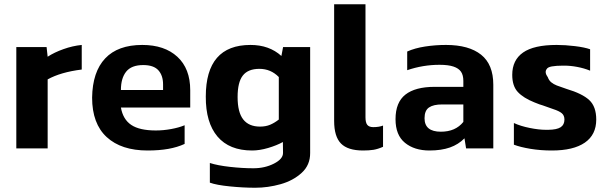

<svg xmlns="http://www.w3.org/2000/svg" viewBox="-20 -694 2846 898"><path d="M202.9 0V-322.7Q264.1 -356.6 362.3 -368.8V-483.8Q319.9 -479.6 277 -464.3Q234.1 -449.1 202.9 -428.7L197.9 -473.9H56.3V0Z M843.5 -20.9V-108.2Q816.9 -97.1 780.6 -90.5Q744.4 -83.8 708.8 -83.8Q632.5 -83.8 593.8 -109.8Q555.2 -135.7 545.5 -191.1H869.7V-272.2Q869.7 -373.1 809.5 -428.5Q749.4 -483.8 645.4 -483.8Q531.3 -483.8 472 -420.9Q412.6 -358 410.8 -237.5Q410.8 -115.7 479 -52.9Q547.2 9.9 670.3 9.9Q724.5 9.9 767.2 2.3Q809.8 -5.3 843.5 -20.9ZM650 -389.7Q698.6 -389.7 720.7 -365.3Q742.7 -340.8 742.7 -299.3V-273.1H545.5Q545.5 -328.2 570.2 -359Q595 -389.8 650 -389.7Z M1430.6 -473.9V21.5Q1431 77.7 1391.2 114.2Q1351.4 150.8 1292.3 167.5Q1233.2 184.1 1173.7 184.1Q1117.5 184.1 1055 177.8Q992.5 171.6 961.5 160.3V68.3Q997.6 80 1055.8 86.5Q1113.9 93 1165.1 93Q1218.5 93 1261.1 71.3Q1303.7 49.7 1303.7 21.5L1303.1 -29.8Q1274.6 -13.9 1234.3 -2Q1194 9.9 1159.3 9.9Q1052.5 9.9 997.2 -55.4Q941.9 -120.8 942.5 -242Q942.5 -483.8 1151.5 -483.8Q1239.3 -483.8 1296.1 -432.2L1304 -473.9ZM1196.1 -101.9Q1223.1 -101.9 1243.6 -110.6Q1264.1 -119.3 1284 -134.9V-333.7Q1246.5 -372 1193.1 -372Q1140.2 -372 1115.8 -340.8Q1091.3 -309.7 1091.3 -240.1Q1091.3 -169.1 1117.5 -135.5Q1143.8 -101.9 1196.1 -101.9Z M1771.5 -7.4V-106.7Q1752.6 -99.4 1726 -99.4Q1706.6 -99.4 1698 -109.8Q1689.4 -120.2 1689.4 -145.4V-674H1542.8V-128.2Q1542.8 -55.3 1574.8 -22.7Q1606.8 9.9 1678.1 9.9Q1706.3 9.9 1726.5 6.7Q1746.7 3.5 1771.5 -7.4Z M2152.4 -47.1 2159.9 0H2287.2V-297.6Q2287.2 -392.7 2230.1 -438.2Q2172.9 -483.8 2066 -483.8Q2016.1 -483.8 1968 -476.4Q1920 -469 1884.5 -453V-365.7Q1958.3 -390.9 2035.5 -390.9Q2076.8 -390.9 2100.9 -382.7Q2125.1 -374.6 2136.1 -358.7Q2147.1 -342.8 2147.1 -315.8V-287.8H2012.6Q1922.5 -287.8 1876.2 -251.6Q1829.9 -215.3 1829.9 -136.6Q1829.9 -62.1 1874 -26.1Q1918 9.9 1988.6 9.9Q2044.2 9.9 2084.3 -4.2Q2124.4 -18.4 2152.4 -47.1ZM1965.6 -140.9Q1965.6 -177.1 1986.5 -191.4Q2007.5 -205.7 2048.4 -205.5H2147.1V-123.8Q2110.4 -78 2042 -78Q1965.6 -78 1965.6 -140.9Z M2768.7 -134.9Q2768.7 -195.3 2736.2 -225.7Q2703.8 -256.1 2629.8 -278.1Q2599.9 -288 2584.2 -294.2Q2568.4 -300.4 2557.8 -309.4Q2547.3 -318.3 2542.3 -332.5Q2525.7 -355.4 2536.4 -370.2Q2541.3 -379.9 2561.3 -383.4Q2581.4 -386.9 2612 -387Q2616.1 -387 2619.2 -387Q2648.1 -387 2679.8 -381Q2711.4 -375.1 2740 -363.5V-463.6Q2714.1 -472.8 2668.8 -478.3Q2623.6 -483.8 2583.5 -483.8Q2477.2 -483.8 2426.5 -448.4Q2375.8 -413 2375.8 -343.9Q2375.8 -291.7 2401.9 -263.7Q2428 -235.7 2479.1 -215.3Q2491.8 -210.4 2502.6 -206.1Q2509.1 -204.1 2518.1 -201.2Q2544.5 -191.6 2566.9 -183.9Q2595.3 -174.8 2607.6 -164.3Q2619.9 -153.9 2619.9 -134.9Q2619.9 -110.4 2602.1 -98.9Q2584.3 -87.4 2544.7 -86.9Q2537.8 -86.9 2532.8 -86.9Q2500.4 -86.9 2457.8 -95.5Q2415.1 -104 2383.5 -118.6V-17.3Q2413.7 -5.8 2460.9 2.1Q2508.2 9.9 2561 9.9Q2662 9.9 2715.3 -26.9Q2768.7 -63.7 2768.7 -134.9Z"/></svg>

Font: Arad-VF Thin Dots1
Style: Regular
Weight: 100
Designer: Mohammad Darvishi
Version: Version 1.000;August 30, 2024;FontCreator 15.0.0.2992 64-bit